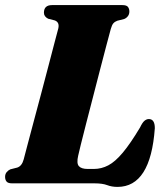

<svg xmlns="http://www.w3.org/2000/svg" viewBox="-30 -720 644 754"><path d="M341 0H17.5Q1.5 0 -4.2 -7Q-10 -14 -10 -25.5Q-10 -36.5 -3.8 -44Q2.5 -51.5 10.5 -55L38 -62Q56 -68 63 -94Q67 -109.5 77.5 -149.2Q88 -189 102.2 -242.2Q116.5 -295.5 131.8 -353Q147 -410.5 160.8 -463.2Q174.5 -516 184.8 -555Q195 -594 199 -608.5Q204.5 -633 184.5 -640L159 -646.5Q142.5 -655 142.5 -670Q142.5 -700 174.5 -700H450.5Q467 -700 472.5 -692.8Q478 -685.5 478 -675Q478 -664 472.2 -656.5Q466.5 -649 458 -645.5L430.5 -638.5Q421 -635 415.2 -628.5Q409.5 -622 405 -606Q399 -584.5 388 -542.5Q377 -500.5 363.2 -447.5Q349.5 -394.5 335.2 -339Q321 -283.5 308.2 -234.5Q295.5 -185.5 287.2 -151.5Q279 -117.5 277 -108.5Q270 -78.5 279.8 -67.5Q289.5 -56.5 314.5 -56.5H338.5Q368.5 -56.5 395.5 -70.8Q422.5 -85 452.2 -120.5Q482 -156 520 -219.5Q529 -238.5 537.2 -245.5Q545.5 -252.5 554.5 -252.5Q578 -252.5 578 -216.5Q561.5 14 431.5 14Q409 14 390.8 7Q372.5 0 341 0Z"/></svg>

Font: Fraunces 144pt S050 Black
Style: Italic
Weight: 900
Italic angle: -16°
Version: Version 1.000; ttfautohint (v1.8.3)